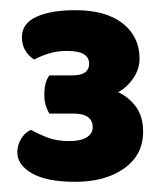

<svg xmlns="http://www.w3.org/2000/svg" viewBox="-20 -722 326 377"><path d="M122 -574Q155 -574 155 -597Q155 -622 112 -622Q92 -622 76 -617Q60 -612 47 -605Q23 -621 23 -649Q23 -676 51.5 -689Q80 -702 128 -702Q188 -702 221 -676Q254 -650 254 -607Q254 -586 241.5 -568Q229 -550 212 -541Q232 -532 246.5 -513Q261 -494 261 -463Q261 -418 224 -391.5Q187 -365 128 -365Q72 -365 43 -381.5Q14 -398 14 -423Q14 -437 21.5 -449.5Q29 -462 41 -467Q57 -458 74.5 -451.5Q92 -445 116 -445Q139 -445 150.5 -452.5Q162 -460 162 -472Q162 -499 124 -499H77Q73 -505 70 -514.5Q67 -524 67 -536Q67 -561 77 -574Z"/></svg>

Font: Baloo Chettan 2 ExtraBold
Style: Regular
Weight: 800
Designer: Maithili Shingre, Unnati Kotecha and Ek Type
Foundry: Ek Type
Version: Version 1.640;hotconv 1.0.111;makeotfexe 2.5.65597; ttfautoh